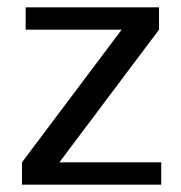

<svg xmlns="http://www.w3.org/2000/svg" viewBox="-20 -504 494 524"><path d="M420 0V-61H142L414 -423V-484H50V-423H312L40 -61V0Z"/></svg>

Font: Gamestation Text
Style: Bold
Weight: 400
Designer: Jonas Hecksher
Foundry: Jonas Hecksher, Playtypeª, e-types AS
Version: Version 1.003